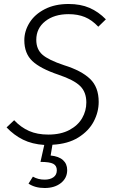

<svg xmlns="http://www.w3.org/2000/svg" viewBox="-20 -716 576 963"><path d="M475 -205Q475 -154 450 -106.5Q425 -59 373 -26.5Q321 6 243 10L234 64Q275 68 296 87Q317 106 317 137Q317 177 285.5 202Q254 227 204 227Q156 227 123 205L145 170Q171 185 204 185Q231 185 248 173Q265 161 265 138Q265 115 247 105.5Q229 96 183 96L202 11Q141 7 95.5 -15.5Q50 -38 13 -77L51 -113Q85 -77 126 -59Q167 -41 222 -41Q285 -41 328 -64Q371 -87 392 -123.5Q413 -160 413 -202Q413 -254 382 -284.5Q351 -315 274 -341Q182 -372 142 -410Q102 -448 102 -514Q102 -560 128 -602Q154 -644 204.5 -670Q255 -696 324 -696Q384 -696 429 -676.5Q474 -657 511 -619L473 -582Q441 -616 405.5 -630.5Q370 -645 324 -645Q252 -645 207 -609.5Q162 -574 162 -516Q162 -469 192.5 -442Q223 -415 301 -389Q388 -362 431.5 -320.5Q475 -279 475 -205Z"/></svg>

Font: Fira Sans Light
Style: Italic
Weight: 300
Italic angle: -8°
Designer: bBox Type GmbH & Carrois Corporate GbR & Edenspiekermann AG
Foundry: bBox Type GmbH & Carrois Corporate GbR & Edenspiekermann AG
Version: Version 4.301